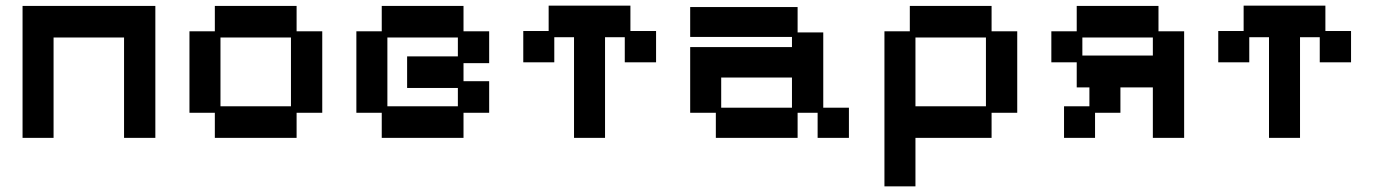

<svg xmlns="http://www.w3.org/2000/svg" viewBox="-20 -477 4873 681"><path d="M60 12V-456H531V12H420V-344H170V12Z M742 12V-77H652V-366H742V-456H1032V-366H1123V-77H1032V12ZM762 -100H1012V-344H762Z M1334 12V-77H1244V-366H1334V-456H1624V-366H1715V-253H1624V-189H1715V-77H1624V12ZM1354 -100H1604V-165H1424V-277H1604V-344H1354Z M2016 12V-345H1946V-256H1836V-367H1926V-457H2216V-367H2307V-256H2196V-345H2126V12Z M2519 12V-77H2428V-310H2789V-346H2428V-452H2809V-362H2900V-95H2991V12H2880V-77H2809V12ZM2538 -95H2789V-202H2538Z M3117 184V-366H3207V-456H3497V-366H3588V-77H3497V12H3227V184ZM3227 -100H3477V-344H3227Z M3754 12V-100H3844V-167H3799V-256H3709V-366H3799V-456H4089V-366H4180V12H4069V-167H3954V-77H3864V12ZM3819 -280H4069V-344H3819Z M4481 12V-345H4411V-256H4301V-367H4391V-457H4681V-367H4772V-256H4661V-345H4591V12Z"/></svg>

Font: Pixelify Sans Medium
Style: Regular
Weight: 500
Designer: Stefie Justprince
Foundry: Typecalism Foundryline
Version: Version 1.000;February 13, 2025;FontCreator 15.0.0.3015 64-b